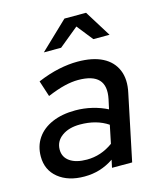

<svg xmlns="http://www.w3.org/2000/svg" viewBox="-110 -807 743 892"><g transform="rotate(-15 261.0 -360.5)"><path d="M186 6Q108 6 60.5 -32.5Q13 -71 13 -136Q13 -186 38.5 -223.5Q64 -261 111.5 -281.5Q159 -302 223 -302Q264 -302 303.5 -292.5Q343 -283 376 -266L386 -312Q399 -374 370.5 -404.5Q342 -435 272 -435Q242 -435 206.5 -426.5Q171 -418 123 -398L98 -475Q153 -498 201 -508Q249 -518 291 -518Q364 -518 411 -494Q458 -470 477 -424.5Q496 -379 482 -316L416 0H319L327 -37Q294 -15 259.5 -4.5Q225 6 186 6ZM217 -67Q251 -67 282.5 -77.5Q314 -88 343 -109L361 -196Q306 -233 227 -233Q173 -233 139.5 -208.5Q106 -184 106 -144Q106 -108 135.5 -87.5Q165 -67 217 -67ZM152 -600 285 -727H389L468 -600H390L329 -677L235 -600Z"/></g></svg>

Font: Red Hat Display SemiBold
Style: Italic
Weight: 600
Italic angle: -12°
Designer: Pentagram, MCKL
Foundry: Pentagram, MCKL
Version: Version 1.023